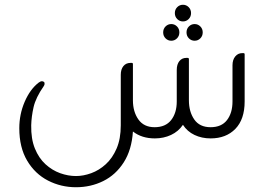

<svg xmlns="http://www.w3.org/2000/svg" viewBox="-20 -572 1116 806"><path d="M748 -482Q734 -482 724 -492Q714 -502 714 -517Q714 -532 724 -542Q734 -552 748 -552Q762 -552 772 -542Q782 -532 782 -517Q782 -502 772 -492Q762 -482 748 -482ZM699 -401Q685 -401 675 -411Q665 -421 665 -436Q665 -451 675 -461Q685 -471 699 -471Q713 -471 723 -461Q733 -451 733 -436Q733 -421 723 -411Q713 -401 699 -401ZM763 -436Q763 -451 773 -461Q783 -471 797 -471Q811 -471 821 -461Q831 -451 831 -436Q831 -421 821 -411Q811 -401 797 -401Q783 -401 773 -411Q763 -421 763 -436ZM997 -349H1002Q1007 -349 1007 -344V-146Q1007 -71 968 -31Q929 9 864 9Q827 9 796.5 -5.5Q766 -20 748 -48Q729 -20 698 -5.5Q667 9 630 9Q575 9 538 -20Q533 57 499.5 109.5Q466 162 413.5 188Q361 214 299 214Q236 214 181.5 186Q127 158 94 102.5Q61 47 61 -34Q61 -92 83.5 -144.5Q106 -197 142 -225Q150 -231 156 -231Q161 -231 164.5 -228Q168 -225 167 -219Q167 -216 164 -211Q130 -162 121 -122.5Q112 -83 111 -46Q110 11 126.5 51.5Q143 92 171 117.5Q199 143 232.5 155Q266 167 299 167Q330 167 363 155Q396 143 424 117.5Q452 92 469.5 51.5Q487 11 487 -46V-258Q487 -281 498 -294.5Q509 -308 528 -308H533Q538 -308 538 -303V-151Q538 -103 561 -70.5Q584 -38 629 -38Q675 -38 698.5 -68Q722 -98 722 -146V-278Q722 -302 733 -315.5Q744 -329 762 -329H767Q773 -329 773 -324V-151Q773 -103 795.5 -70.5Q818 -38 864 -38Q910 -38 933 -68Q956 -98 956 -146V-298Q956 -321 967.5 -335Q979 -349 997 -349Z"/></svg>

Font: Zain Light
Style: Regular
Weight: 300
Designer: Zain,Boutros
Foundry: Mobile Telecommunications Company (Zain), 2024
Version: Version 1.51; ttfautohint (v1.8.4)